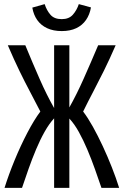

<svg xmlns="http://www.w3.org/2000/svg" viewBox="-20 -913 600 933"><path d="M2 0Q22 -64 51 -134.5Q80 -205 113 -268Q146 -331 176 -371Q151 -420 126 -467Q101 -514 74.5 -568.5Q48 -623 18 -693H103Q138 -608 172.5 -529.5Q207 -451 243 -388V-693H317V-391Q352 -453 386.5 -530.5Q421 -608 457 -693H542Q512 -624 485 -569.5Q458 -515 433 -467.5Q408 -420 384 -371Q407 -341 431.5 -297Q456 -253 479.5 -202.5Q503 -152 523.5 -100Q544 -48 559 0H473Q458 -44 441 -92Q424 -140 404.5 -186Q385 -232 363.5 -271Q342 -310 317 -337V0H243V-338Q219 -312 197 -273Q175 -234 155.5 -187.5Q136 -141 119 -93Q102 -45 87 0ZM280 -762Q239 -762 209 -776Q179 -790 161 -815.5Q143 -841 137 -876L197 -893Q207 -862 225.5 -841Q244 -820 280 -820Q315 -820 334 -841.5Q353 -863 363 -893L422 -877Q416 -842 398 -816Q380 -790 350.5 -776Q321 -762 280 -762Z"/></svg>

Font: Ubuntu Sans Mono
Style: Regular
Weight: 400
Monospace: yes
Designer: Dalton Maag Ltd
Foundry: Dalton Maag Ltd
Version: Version 1.006